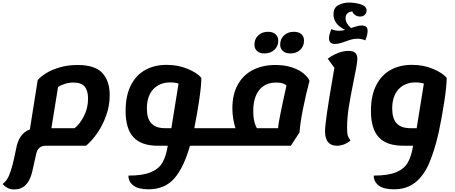

<svg xmlns="http://www.w3.org/2000/svg" viewBox="-107 -1112 3547 1498"><path d="M749 -369Q749 -287 721 -209.5Q693 -132 650.5 -71.5Q608 -11 564 25H249Q188 25 175 91L170 113Q164 143 144 229Q128 297 93 331.5Q58 366 5 366Q-27 366 -48 354.5Q-69 343 -87 324Q-82 319 -70 308.5Q-58 298 -46.5 278Q-35 258 -24 223Q-8 177 4 119Q16 61 18 52Q30 -14 57 -50.5Q84 -87 126 -102L187 -486Q207 -512 250.5 -539.5Q294 -567 358 -586Q422 -605 499 -605Q633 -605 691 -543Q749 -481 749 -369ZM580 -343Q580 -404 554 -436Q528 -468 466 -468Q433 -468 401.5 -458.5Q370 -449 346 -434L294 -112H475Q515 -143 547.5 -205.5Q580 -268 580 -343Z M1544 25H1375Q1327 196 1252.5 280.5Q1178 365 1052 365Q973 365 934 335.5Q895 306 895 258Q1006 258 1069 232Q1132 206 1160.5 156.5Q1189 107 1202 25H1123Q996 25 934.5 -41Q873 -107 873 -247Q873 -365 913.5 -445.5Q954 -526 1026 -566Q1098 -606 1193 -606Q1282 -606 1356.5 -575Q1431 -544 1464 -505Q1464 -445 1448 -336.5Q1432 -228 1409 -112H1565ZM1180 -112H1230L1286 -460Q1258 -469 1221 -469Q1138 -469 1088.5 -415.5Q1039 -362 1039 -265Q1039 -187 1074 -149.5Q1109 -112 1180 -112Z M2308 -482Q2282 -386 2258.5 -270Q2235 -154 2230 -79L2162 25H1542L1563 -112H1730Q1721 -138 1713.5 -180Q1706 -222 1706 -267Q1706 -376 1748.5 -452Q1791 -528 1866.5 -566.5Q1942 -605 2042 -605Q2114 -605 2170 -586.5Q2226 -568 2260.5 -539.5Q2295 -511 2308 -482ZM1869 -246Q1869 -197 1878 -161.5Q1887 -126 1898 -112H2063Q2062 -148 2128 -444Q2120 -454 2100 -461Q2080 -468 2049 -468Q1962 -468 1915.5 -409.5Q1869 -351 1869 -246ZM1878 -763Q1878 -808 1908 -836Q1938 -864 1985 -864Q2021 -864 2042.5 -845Q2064 -826 2064 -795Q2064 -751 2033.5 -723Q2003 -695 1956 -695Q1920 -695 1899 -714Q1878 -733 1878 -763ZM2079 -763Q2079 -808 2109 -836Q2139 -864 2186 -864Q2223 -864 2244 -845.5Q2265 -827 2265 -795Q2265 -751 2235 -723Q2205 -695 2158 -695Q2122 -695 2100.5 -714Q2079 -733 2079 -763Z M2653 -485Q2628 -363 2614.5 -277.5Q2601 -192 2601 -116Q2601 -71 2607 -52.5Q2613 -34 2628 -16Q2605 4 2577 14.5Q2549 25 2521 25Q2476 25 2452.5 -3.5Q2429 -32 2429 -87Q2429 -163 2488 -501L2502 -583L2450 -654Q2488 -682 2530 -698.5Q2572 -715 2612 -715Q2648 -715 2664.5 -700Q2681 -685 2681 -653Q2681 -631 2672.5 -584.5Q2664 -538 2653 -485ZM2761 -871Q2761 -838 2743 -797Q2714 -810 2682 -810Q2659 -810 2637.5 -804.5Q2616 -799 2587 -788Q2536 -769 2507 -769Q2460 -769 2460 -813Q2460 -842 2479 -885Q2506 -872 2539 -872Q2565 -872 2586 -879Q2495 -922 2495 -1000Q2495 -1053 2534 -1072.5Q2573 -1092 2616 -1092Q2664 -1092 2708.5 -1078Q2753 -1064 2753 -1029Q2753 -1011 2739.5 -997Q2726 -983 2703 -983Q2680 -983 2663.5 -995Q2647 -1007 2642 -1023Q2619 -1021 2604 -1008Q2589 -995 2589 -970Q2589 -930 2632 -893Q2638 -895 2655.5 -901Q2673 -907 2687.5 -910Q2702 -913 2715 -913Q2738 -913 2749.5 -903.5Q2761 -894 2761 -871Z M3378 -505Q3378 -440 3359.5 -319.5Q3341 -199 3316 -80Q3282 69 3239.5 165.5Q3197 262 3130.5 313.5Q3064 365 2966 365Q2887 365 2848 335.5Q2809 306 2809 258Q2920 258 2983 232Q3046 206 3074.5 156.5Q3103 107 3116 25H3037Q2910 25 2848.5 -41Q2787 -107 2787 -247Q2787 -365 2827.5 -445.5Q2868 -526 2940 -566Q3012 -606 3107 -606Q3196 -606 3270.5 -575Q3345 -544 3378 -505ZM3094 -112H3144L3200 -460Q3172 -469 3135 -469Q3052 -469 3002.5 -415.5Q2953 -362 2953 -265Q2953 -187 2988 -149.5Q3023 -112 3094 -112Z"/></svg>

Font: Lemonada SemiBold
Style: Regular
Weight: 600
Designer: Mohamed Gaber (Arabic) Eduardo Tunni (Latin)
Foundry: Kief Type Foundry
Version: Version 3.006